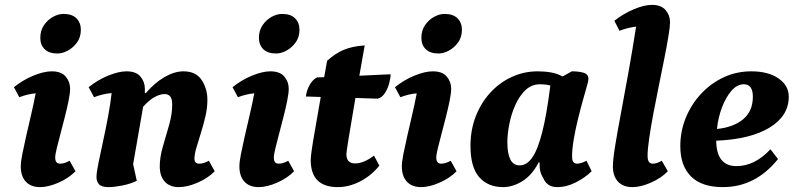

<svg xmlns="http://www.w3.org/2000/svg" viewBox="-20 -754 3249 786"><path d="M144 12Q106 12 85.5 -10.5Q65 -33 65 -73Q65 -91 71.5 -124Q78 -157 87.5 -198.5Q97 -240 107.5 -285Q118 -330 126 -372Q93 -369 59 -356L37 -397Q74 -427 117 -444.5Q160 -462 192 -462Q231 -462 249 -440.5Q267 -419 267 -391Q267 -373 261 -343Q255 -313 246 -277.5Q237 -242 228 -208Q219 -174 212.5 -147.5Q206 -121 206 -109Q206 -84 226 -84Q244 -84 265 -96L289 -53Q262 -25 220 -6.5Q178 12 144 12ZM215 -535Q181 -535 163 -552.5Q145 -570 145 -599Q145 -629 160 -651Q175 -673 197 -685Q219 -697 240 -697Q275 -697 293 -679Q311 -661 311 -632Q311 -602 295.5 -580.5Q280 -559 258 -547Q236 -535 215 -535Z M425 12Q396 12 385.5 0.5Q375 -11 375 -29Q375 -47 383 -86.5Q391 -126 402 -176Q413 -226 422.5 -277.5Q432 -329 437 -373Q401 -370 365 -356L343 -397Q380 -427 423 -444.5Q466 -462 498 -462Q537 -462 555 -440.5Q573 -419 573 -391Q573 -387 573 -382.5Q573 -378 573 -373H577Q613 -415 653.5 -438.5Q694 -462 731 -462Q782 -462 805.5 -426.5Q829 -391 829 -345Q829 -312 821 -277.5Q813 -243 802.5 -210Q792 -177 784 -149.5Q776 -122 776 -104Q776 -84 796 -84Q814 -84 835 -96L859 -53Q832 -25 789.5 -6.5Q747 12 712 12Q675 12 654.5 -10.5Q634 -33 634 -73Q634 -111 647 -155Q660 -199 672.5 -243Q685 -287 685 -326Q685 -350 676.5 -359.5Q668 -369 654 -369Q636 -369 613.5 -357Q591 -345 566 -317L525 -82L540 -14Q514 -1 480.5 5.5Q447 12 425 12Z M1039 12Q1001 12 980.5 -10.5Q960 -33 960 -73Q960 -91 966.5 -124Q973 -157 982.5 -198.5Q992 -240 1002.5 -285Q1013 -330 1021 -372Q988 -369 954 -356L932 -397Q969 -427 1012 -444.5Q1055 -462 1087 -462Q1126 -462 1144 -440.5Q1162 -419 1162 -391Q1162 -373 1156 -343Q1150 -313 1141 -277.5Q1132 -242 1123 -208Q1114 -174 1107.5 -147.5Q1101 -121 1101 -109Q1101 -84 1121 -84Q1139 -84 1160 -96L1184 -53Q1157 -25 1115 -6.5Q1073 12 1039 12ZM1110 -535Q1076 -535 1058 -552.5Q1040 -570 1040 -599Q1040 -629 1055 -651Q1070 -673 1092 -685Q1114 -697 1135 -697Q1170 -697 1188 -679Q1206 -661 1206 -632Q1206 -602 1190.5 -580.5Q1175 -559 1153 -547Q1131 -535 1110 -535Z M1363 12Q1252 12 1252 -99Q1252 -110 1255.5 -135.5Q1259 -161 1268 -213Q1277 -265 1293 -357L1232 -359Q1236 -387 1249 -408.5Q1262 -430 1278 -437L1307 -438Q1310 -454 1313 -470.5Q1316 -487 1319 -505Q1353 -536 1388.5 -550.5Q1424 -565 1473 -568Q1461 -500 1451 -444L1579 -450Q1579 -434 1573 -412Q1567 -390 1555 -372Q1543 -354 1526 -350L1435 -353Q1416 -242 1407 -186.5Q1398 -131 1398 -123Q1398 -85 1434 -85Q1469 -85 1511 -117L1533 -76Q1500 -35 1454.5 -11.5Q1409 12 1363 12Z M1704 12Q1666 12 1645.5 -10.5Q1625 -33 1625 -73Q1625 -91 1631.5 -124Q1638 -157 1647.5 -198.5Q1657 -240 1667.5 -285Q1678 -330 1686 -372Q1653 -369 1619 -356L1597 -397Q1634 -427 1677 -444.5Q1720 -462 1752 -462Q1791 -462 1809 -440.5Q1827 -419 1827 -391Q1827 -373 1821 -343Q1815 -313 1806 -277.5Q1797 -242 1788 -208Q1779 -174 1772.5 -147.5Q1766 -121 1766 -109Q1766 -84 1786 -84Q1804 -84 1825 -96L1849 -53Q1822 -25 1780 -6.5Q1738 12 1704 12ZM1775 -535Q1741 -535 1723 -552.5Q1705 -570 1705 -599Q1705 -629 1720 -651Q1735 -673 1757 -685Q1779 -697 1800 -697Q1835 -697 1853 -679Q1871 -661 1871 -632Q1871 -602 1855.5 -580.5Q1840 -559 1818 -547Q1796 -535 1775 -535Z M2039 12Q1978 12 1942 -28.5Q1906 -69 1906 -157Q1906 -222 1927.5 -277.5Q1949 -333 1987 -374.5Q2025 -416 2075 -439Q2125 -462 2181 -462Q2210 -462 2235.5 -457.5Q2261 -453 2283 -441L2321 -462Q2350 -462 2369.5 -456Q2389 -450 2389 -430Q2389 -424 2382 -399.5Q2375 -375 2365 -339Q2355 -303 2345 -262Q2335 -221 2328.5 -182Q2322 -143 2322 -114Q2322 -97 2327.5 -90.5Q2333 -84 2343 -84Q2350 -84 2360 -87Q2370 -90 2381 -96L2402 -53Q2377 -28 2338.5 -8Q2300 12 2261 12Q2219 12 2204 -25Q2187 -51 2189 -89H2185Q2159 -38 2119.5 -13Q2080 12 2039 12ZM2057 -171Q2057 -126 2069 -101.5Q2081 -77 2108 -77Q2136 -77 2158.5 -108.5Q2181 -140 2199.5 -212Q2218 -284 2233 -404Q2213 -409 2191 -409Q2156 -409 2131 -385Q2106 -361 2089.5 -324Q2073 -287 2065 -246Q2057 -205 2057 -171Z M2569 12Q2531 12 2510 -10.5Q2489 -33 2489 -73Q2489 -100 2498.5 -158.5Q2508 -217 2523 -296Q2538 -375 2554 -465Q2570 -555 2584 -645Q2550 -641 2516 -628L2495 -669Q2532 -698 2574.5 -716Q2617 -734 2649 -734Q2687 -734 2705 -712.5Q2723 -691 2723 -663Q2723 -646 2716.5 -606.5Q2710 -567 2699.5 -514Q2689 -461 2677 -402.5Q2665 -344 2654.5 -288Q2644 -232 2637.5 -187Q2631 -142 2631 -116Q2631 -84 2652 -84Q2669 -84 2689 -96L2714 -53Q2687 -25 2645 -6.5Q2603 12 2569 12Z M2939 12Q2853 12 2809 -31.5Q2765 -75 2765 -156Q2765 -217 2787.5 -272Q2810 -327 2850 -370Q2890 -413 2942.5 -437.5Q2995 -462 3056 -462Q3125 -462 3167 -433Q3209 -404 3209 -358Q3209 -280 3131 -232Q3053 -184 2912 -178Q2913 -74 2995 -74Q3070 -74 3134 -143L3165 -103Q3073 12 2939 12ZM3025 -409Q2998 -409 2975 -383Q2952 -357 2936 -315.5Q2920 -274 2915 -226Q2983 -233 3022.5 -266Q3062 -299 3062 -358Q3062 -409 3025 -409Z"/></svg>

Font: Petrona ExtraBold
Style: Italic
Weight: 800
Italic angle: -9°
Designer: Ringo R. Seeber
Foundry: Ringo R. Seeber
Version: Version 2.001; ttfautohint (v1.8.3)